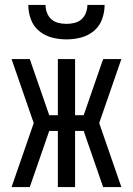

<svg xmlns="http://www.w3.org/2000/svg" viewBox="-20 -760 540 780"><path d="M473 0H399L320 -228H285V0H215V-228H180L101 0H27L117 -260L27 -520H101L180 -292H215V-520H285V-292H320L399 -520H473L383 -260ZM250 -600Q220 -600 191 -607.5Q162 -615 139 -634Q116 -653 105.5 -681.5Q95 -710 95 -740H165Q165 -724 171 -708Q177 -692 189 -681.5Q201 -671 217.5 -667Q234 -663 250 -663Q266 -663 282.5 -667Q299 -671 311 -681.5Q323 -692 329 -708Q335 -724 335 -740H405Q405 -710 394.5 -681.5Q384 -653 361 -634Q338 -615 309 -607.5Q280 -600 250 -600Z"/></svg>

Font: Iosevka Custom
Style: Regular
Weight: 400
Monospace: yes
Designer: Belleve Invis
Foundry: Belleve Invis
Version: Version 32.5.0; ttfautohint (v1.8.4)